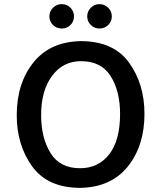

<svg xmlns="http://www.w3.org/2000/svg" viewBox="-20 -895 780 929"><path d="M279 -875Q304 -875 321 -857.5Q338 -840 338 -816Q338 -791 321 -774Q304 -757 279 -757Q254 -757 236.5 -774Q219 -791 219 -816Q219 -840 236.5 -857.5Q254 -875 279 -875ZM461 -875Q486 -875 503.5 -857.5Q521 -840 521 -816Q521 -791 503.5 -774Q486 -757 461 -757Q437 -757 419.5 -774Q402 -791 402 -816Q402 -840 419.5 -857.5Q437 -875 461 -875ZM61 -337Q61 -492 141.5 -592.5Q222 -693 370 -696Q529 -696 604 -592.5Q679 -489 679 -344Q679 -190 598.5 -89.5Q518 11 369 14Q211 14 136 -89.5Q61 -193 61 -337ZM179 -338Q179 -228 224.5 -154.5Q270 -81 367 -81Q456 -81 508.5 -148.5Q561 -216 561 -344Q561 -454 515.5 -526.5Q470 -599 372 -599Q285 -599 232 -528Q179 -457 179 -338Z"/></svg>

Font: Palanquin SemiBold
Style: Regular
Weight: 600
Designer: Pria Ravichandran
Version: Version 1.0.4